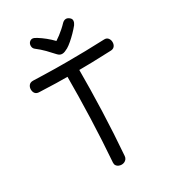

<svg xmlns="http://www.w3.org/2000/svg" viewBox="-242 -1147 1163 1294"><g transform="rotate(-30 340.0 -499.5)"><path d="M80 -681Q59 -681 48.5 -693Q38 -705 38 -725Q38 -743 48.5 -756Q59 -769 80 -769Q115 -768 160.5 -766.5Q206 -765 252.5 -764.5Q299 -764 336 -764Q411 -764 486 -765.5Q561 -767 634 -770Q654 -771 664.5 -757.5Q675 -744 675 -726Q675 -707 664.5 -694.5Q654 -682 633 -682Q560 -679 486.5 -677Q413 -675 339 -675Q274 -675 209 -676.5Q144 -678 80 -681ZM295 -697Q295 -707 299.5 -714Q304 -721 311 -726Q318 -731 326.5 -733.5Q335 -736 342 -736Q350 -736 358 -733.5Q366 -731 372.5 -726Q379 -721 383 -714Q387 -707 387 -697Q387 -524 381 -356Q375 -188 362 -21Q361 -7 354 2Q347 11 337 15.5Q327 20 316 20Q305 20 294 15.5Q283 11 276.5 1.5Q270 -8 271 -22Q283 -183 289 -353.5Q295 -524 295 -697ZM451 -1005Q464 -1018 479 -1019Q494 -1020 509 -1006Q520 -996 518.5 -982Q517 -968 507 -954Q491 -934 469.5 -912Q448 -890 426.5 -871.5Q405 -853 388 -843Q375 -836 364 -831.5Q353 -827 342 -827Q332 -827 323.5 -831.5Q315 -836 307 -845Q285 -870 258 -897.5Q231 -925 197 -951Q185 -961 184.5 -978Q184 -995 194 -1006Q205 -1017 217.5 -1017Q230 -1017 250 -1004Q276 -988 302.5 -966.5Q329 -945 351 -922Q367 -932 384.5 -945.5Q402 -959 419.5 -974.5Q437 -990 451 -1005Z"/></g></svg>

Font: Playpen Sans Deva
Style: Regular
Weight: 400
Designer: Pooja Saxena, Gunjan Panchal, Laura Meseguer, Veronika Burian, José Scaglione
Foundry: TypeTogether
Version: Version 2.000